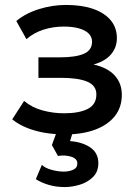

<svg xmlns="http://www.w3.org/2000/svg" viewBox="-20 -532 556 777"><path d="M243.5 12Q202 12 163.5 5.8Q125 -0.5 91 -13.8Q57 -27 29.5 -49L77.5 -123.5Q109 -97 152 -85.2Q195 -73.5 239.5 -73.5Q300 -73.5 335 -91.2Q370 -109 370 -150Q370 -186 333.2 -201.5Q296.5 -217 226.5 -217H135.5V-300H223.5Q285.5 -300 319 -314.2Q352.5 -328.5 352.5 -363Q352.5 -383.5 338.2 -397Q324 -410.5 298.2 -417.5Q272.5 -424.5 238 -424.5Q195.5 -424.5 156 -412Q116.5 -399.5 87 -373.5L46 -447Q84 -478.5 138 -495.2Q192 -512 247 -512Q311 -512 357 -496Q403 -480 428 -450Q453 -420 453 -377.5Q453 -339.5 428.8 -311.5Q404.5 -283.5 358.5 -271Q414.5 -258.5 443.8 -227Q473 -195.5 473 -148Q473 -98 444.8 -62.2Q416.5 -26.5 364.8 -7.2Q313 12 243.5 12ZM241.5 225Q207 225 177.2 216.2Q147.5 207.5 125 193L149.5 135Q162 148 188.5 155.2Q215 162.5 238 162.5Q259 162.5 276 155Q293 147.5 293 129.5Q293 110 268.2 102.2Q243.5 94.5 214.5 99L190 55L217.5 -20H281.5L263.5 39Q314.5 43 346.2 65.2Q378 87.5 378 128.5Q378 163 356.2 184.5Q334.5 206 303 215.5Q271.5 225 241.5 225Z"/></svg>

Font: Geologica Roman
Style: Regular
Weight: 400
Designer: Sindre Bremnes, Frode Helland
Foundry: Monokrom Skriftforlag AS
Version: Version 1.010;gftools[0.9.28]